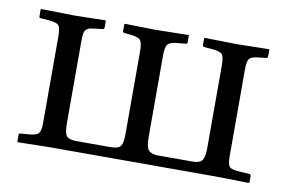

<svg xmlns="http://www.w3.org/2000/svg" viewBox="-55 -522 927 615"><g transform="rotate(10 409.0 -214.5)"><path d="M710 -353V-70.8Q710 -44.4 717.3 -37.1Q724.6 -30.3 750 -28.8L780.8 -26.9Q787.1 -25.9 787.1 -21V0L784.2 2Q699.7 0 669.9 0H137.2L33.2 2L32.2 0V-22Q32.2 -26.4 37.1 -26.9L63 -28.8Q88.9 -30.8 95.9 -38.8Q103 -46.9 103 -71.8V-353Q103 -381.8 96.4 -389.9Q89.8 -397.9 63 -399.9L37.1 -401.9Q32.2 -401.9 32.2 -407.2V-429.2L33.2 -431.2L141.1 -429.2L242.2 -431.2L244.1 -429.2V-408.2Q244.1 -402.8 237.8 -401.9L219.2 -399.9Q205.1 -398.4 198.2 -397Q191.9 -395.5 186.5 -390.6Q181.2 -385.7 179.7 -377.2Q178.2 -368.7 178.2 -353V-85Q178.2 -54.2 185.8 -44.2Q193.4 -34.2 219.2 -34.2H329.1Q354.5 -34.2 361.8 -44.4Q369.1 -54.7 369.1 -84V-352.1Q369.1 -380.9 361.8 -389.2Q354.5 -397.5 329.1 -399.9L309.1 -401.9Q304.2 -402.8 304.2 -407.2V-429.2L305.2 -431.2L404.8 -429.2L513.2 -431.2L514.2 -429.2V-407.2Q514.2 -402.8 507.8 -401.9L483.9 -399.9Q459.5 -397.9 451.7 -389.6Q443.8 -381.3 443.8 -352.1V-85Q443.8 -54.7 452.9 -44.4Q461.9 -34.2 483.9 -34.2H595.2Q620.6 -34.2 627.7 -46.1Q634.8 -58.1 634.8 -85V-353Q634.8 -381.8 627.9 -389.6Q621.6 -397.5 594.2 -399.9L569.8 -401.9Q564 -402.3 564 -407.2V-429.2L564.9 -431.2L668.9 -429.2L774.9 -431.2L775.9 -429.2V-408.2Q775.9 -402.8 771 -401.9L750 -399.9Q724.6 -397.5 717.3 -389.9Q710 -382.3 710 -353Z"/></g></svg>

Font: Linux Libertine G
Style: Regular
Weight: 400
Designer: Philipp H. Poll
Foundry: Philipp H. Poll
Version: Version 4.7.5